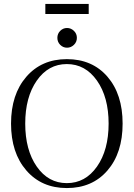

<svg xmlns="http://www.w3.org/2000/svg" viewBox="-20 -942 678 974"><path d="M210 -871V-922H430V-871ZM355 -714.5Q340 -700 320 -700Q300 -700 285.5 -714.5Q271 -729 271 -750Q271 -771 285.5 -785.5Q300 -800 320 -800Q340 -800 355 -785.5Q370 -771 370 -750Q370 -729 355 -714.5ZM319 12Q191 12 113.5 -77.5Q36 -167 36 -315Q36 -463 113.5 -552.5Q191 -642 319 -642Q448 -642 525 -553Q602 -464 602 -315Q602 -166 525 -77Q448 12 319 12ZM166.5 -97Q225 -13 319 -13Q413 -13 472 -97Q531 -181 531 -315Q531 -449 472 -533Q413 -617 319 -617Q225 -617 166.5 -533Q108 -449 108 -315Q108 -181 166.5 -97Z"/></svg>

Font: Arapey Thin
Style: Regular
Weight: 100
Designer: Eduardo Rodriguez Tunni
Foundry: Eduardo Rodriguez Tunni
Version: Version 4.000;hotconv 1.0.109;makeotfexe 2.5.65596